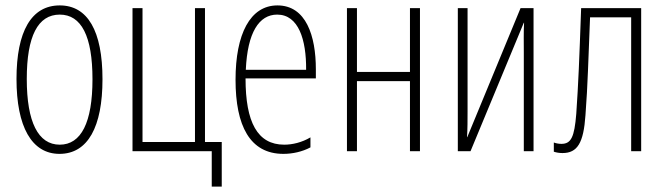

<svg xmlns="http://www.w3.org/2000/svg" viewBox="-20 -559 2461 710"><path d="M200 10C305 10 359 -90 359 -266C359 -445 304 -539 201 -539C96 -539 41 -443 41 -267C41 -91 97 10 200 10ZM201 -24C121 -24 79 -108 79 -267C79 -425 120 -505 201 -505C281 -505 322 -425 322 -266C322 -106 280 -24 201 -24Z M763 131H800V-34H738V-529H701V-34H507V-529H470V0H763Z M1028 10C1062 10 1098 2 1128 -14V-51C1096 -32 1061 -24 1031 -24C932 -24 888 -107 888 -269H1148V-303C1148 -426 1112 -539 1006 -539C905 -539 851 -433 851 -264C851 -94 904 10 1028 10ZM889 -301C895 -439 938 -505 1005 -505C1084 -505 1113 -412 1112 -301Z M1263 0H1300V-259H1496V0H1533V-529H1496V-293H1300V-529H1263Z M1673 0H1720L1917 -475H1918C1916 -439 1917 -401 1917 -365V0H1953V-529H1905L1708 -52H1707C1709 -82 1709 -115 1709 -147V-529H1673Z M2060 7C2115 7 2138 -30 2145 -133C2154 -252 2155 -329 2162 -495H2314V0H2351V-529H2129C2122 -333 2119 -256 2111 -138C2104 -52 2092 -27 2056 -27C2046 -27 2036 -29 2028 -32V2C2037 5 2048 7 2060 7Z"/></svg>

Font: Noto Sans ExtraCondensed ExtraLight
Style: Regular
Weight: 200
Width: 2
Designer: Monotype Design Team
Foundry: Monotype Imaging Inc.
Version: Version 2.013